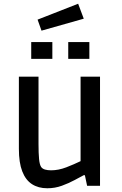

<svg xmlns="http://www.w3.org/2000/svg" viewBox="-20 -994 650 1027"><path d="M233 13Q185 13 151 -9Q117 -31 99 -77.5Q81 -124 81 -198V-584H186V-224Q186 -173 189 -143Q192 -113 200 -101Q207 -91 221 -87Q235 -83 253 -83Q293 -83 334.5 -99Q376 -115 411 -132V-584H515V0H446L434 -57H428Q409 -47 378.5 -30.5Q348 -14 311 -0.5Q274 13 233 13ZM147 -679V-769H260V-679ZM345 -679V-769H458V-679ZM202 -830 181 -889 398 -974 428 -894Z"/></svg>

Font: Ruda SemiBold
Style: Regular
Weight: 600
Designer: Mariela Monsalve and Angelina Sanchez
Foundry: Mariela Monsalve and Angelina Sanchez
Version: Version 2.001